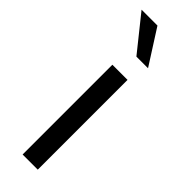

<svg xmlns="http://www.w3.org/2000/svg" viewBox="-245 -725 735 735"><g transform="rotate(45 123.0 -357.0)"><path d="M12 -714H98L188 -573H125ZM82 0V-486H164V0Z"/></g></svg>

Font: RibengUni
Style: Regular
Weight: 400
Designer: (1) Dr. Andrew Glass (Senior Program Manager at Microsoft Corporation)
(2) Bivuti Chakma (Chakma Font Designer & Keyboar
Foundry: Bivuti Chakma
Version: Version 2.2022; Updated on: 03 June 2022; Friday